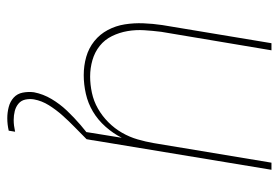

<svg xmlns="http://www.w3.org/2000/svg" viewBox="-142 -418 783 540"><g transform="rotate(90 250.0 -148.5)"><path d="M192 8Q165 8 140.5 1Q116 -6 96.5 -21.5Q77 -37 65 -59.5Q53 -82 49 -107.5Q45 -133 46 -159.5Q47 -186 51 -213L102 -520H122L70 -210Q67 -186 65.5 -162Q64 -138 68 -115Q72 -92 82 -71.5Q92 -51 109.5 -37Q127 -23 149.5 -16.5Q172 -10 196 -10Q218 -10 241.5 -15Q265 -20 286 -32Q307 -44 324.5 -61.5Q342 -79 354 -100Q366 -121 372.5 -143.5Q379 -166 383 -189L438 -520H458L372 0H352L368 -99Q356 -75 337 -53.5Q318 -32 294.5 -18Q271 -4 244.5 2Q218 8 192 8ZM313 223Q297 223 281.5 219Q266 215 255 205Q244 195 241 179.5Q238 164 240 148Q245 122 259 98.5Q273 75 292 55Q311 35 332 17Q353 -1 375 -17L372 0Q355 17 338 33.5Q321 50 305 68Q289 86 276.5 106Q264 126 260 148Q258 160 260.5 172Q263 184 272 191.5Q281 199 293 202Q305 205 318 205Q326 205 334 204Q342 203 351 201L348 219Q339 221 330.5 222Q322 223 313 223Z"/></g></svg>

Font: Iosevka Thin Oblique
Style: Regular
Weight: 100
Italic angle: -9°
Monospace: yes
Designer: Belleve Invis
Foundry: Belleve Invis
Version: Version 32.5.0; ttfautohint (v1.8.4)